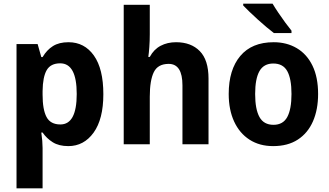

<svg xmlns="http://www.w3.org/2000/svg" viewBox="-20 -786 1795 1046"><path d="M353 -556Q440 -556 491.5 -483.5Q543 -411 543 -273Q543 -137 490 -63.5Q437 10 352 10Q301 10 267.5 -11Q234 -32 212 -64H205Q212 -16 212 20V240H70V-546H185L205 -475H212Q235 -514 268.5 -535Q302 -556 353 -556ZM308 -441Q256 -441 234.5 -404Q213 -367 212 -290V-270Q212 -189 233.5 -148.5Q255 -108 309 -108Q398 -108 398 -274Q398 -441 308 -441Z M796 -600Q796 -563 793.5 -529.5Q791 -496 788 -476H796Q818 -517 855 -536.5Q892 -556 939 -556Q1021 -556 1068.5 -507.5Q1116 -459 1116 -358V0H974V-321Q974 -438 899 -438Q840 -438 818 -393Q796 -348 796 -259V0H654V-760H796Z M1713 -274Q1713 -189 1685 -125Q1657 -61 1602.5 -25.5Q1548 10 1468 10Q1394 10 1339.5 -25Q1285 -60 1255.5 -124Q1226 -188 1226 -274Q1226 -406 1289 -481Q1352 -556 1471 -556Q1542 -556 1597 -523.5Q1652 -491 1682.5 -428Q1713 -365 1713 -274ZM1370 -274Q1370 -191 1393.5 -148.5Q1417 -106 1470 -106Q1522 -106 1545 -148.5Q1568 -191 1568 -274Q1568 -357 1545 -398.5Q1522 -440 1469 -440Q1417 -440 1393.5 -398.5Q1370 -357 1370 -274ZM1465 -766Q1478 -744 1496.5 -716.5Q1515 -689 1534.5 -662.5Q1554 -636 1568 -619V-606H1472Q1455 -619 1431.5 -638.5Q1408 -658 1384 -680Q1360 -702 1339 -722Q1318 -742 1305 -756V-766Z"/></svg>

Font: Noto Sans Arabic SemCond
Style: Bold
Weight: 700
Width: 4
Designer: Monotype Design Team, Nadine Chahine, Nizar Qandah and Khaled Hosny
Foundry: Monotype Imaging Inc.
Version: Version 2.012; ttfautohint (v1.8.4.7-5d5b)